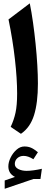

<svg xmlns="http://www.w3.org/2000/svg" viewBox="-20 -812 329 1177"><path d="M70.8 192.9Q70.8 213.4 92.5 224.4Q114.3 235.4 143.1 235.4Q161.6 235.4 186.5 231.9Q211.4 228.5 236.8 222.7L228 285.2H185.1L8.8 345.2V294.4L71.8 272.5Q31.2 252.4 31.2 208Q31.2 182.6 44.9 154.3Q58.6 126 81.1 106Q103.5 85.9 129.9 85.9Q151.9 85.9 169.9 93.5Q188 101.1 212.4 121.1L184.6 164.1Q152.3 143.6 125 143.6Q101.6 143.6 86.2 157.7Q70.8 171.9 70.8 192.9ZM162.6 -791.5Q173.3 -738.3 182.4 -674.1Q191.4 -609.9 198.2 -543Q205.1 -476.1 208.7 -413.3Q212.4 -350.6 212.4 -299.8Q212.4 -181.6 188.7 -106Q165 -30.3 108.4 8.3L45.4 -34.2Q65.4 -76.2 75.2 -121.6Q85 -167 85 -238.3Q85 -329.1 71.5 -448.5Q58.1 -567.9 32.2 -692.9Z"/></svg>

Font: Pinar DS4-SemiBold
Style: Regular
Weight: 600
Designer: Amin Abedi
Version: Version 2.000